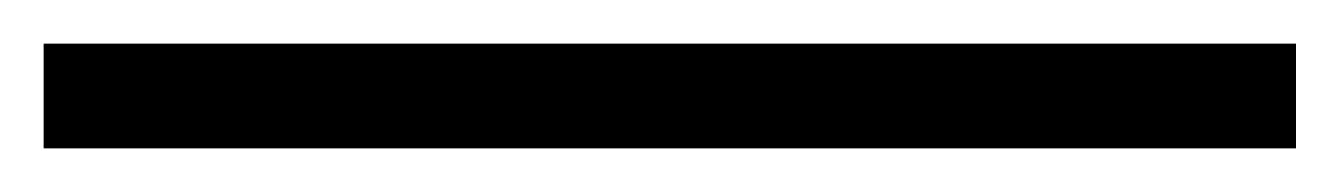

<svg xmlns="http://www.w3.org/2000/svg" viewBox="-25 2 614 88"><path d="M-5 70H569V22H-5Z"/></svg>

Font: Harano Aji Mincho K1
Style: Regular
Weight: 400
Foundry: Masamichi Hosoda
Version: HaranoAjiMinchoK1-Regular version 20230610;ttx 4.39.4